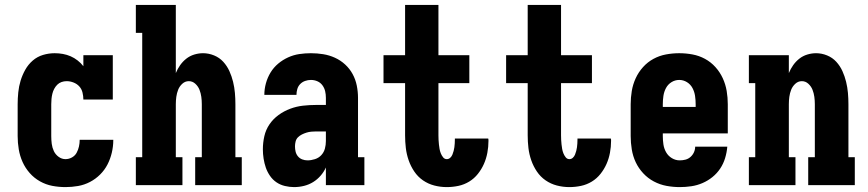

<svg xmlns="http://www.w3.org/2000/svg" viewBox="-20 -755 3540 783"><path d="M247 8Q220 8 193.5 3Q167 -2 143 -15.5Q119 -29 101 -49.5Q83 -70 72 -94.5Q61 -119 56.5 -146Q52 -173 52 -200V-330Q52 -354 54.5 -378.5Q57 -403 64 -426Q71 -449 83 -470.5Q95 -492 113.5 -508Q132 -524 155.5 -531Q179 -538 203 -538Q220 -538 236.5 -535Q253 -532 268 -525.5Q283 -519 296.5 -508.5Q310 -498 320 -485V-530H440V-349H320Q320 -363 316.5 -377.5Q313 -392 303.5 -402.5Q294 -413 280 -418.5Q266 -424 252 -424Q241 -424 231 -420.5Q221 -417 213.5 -409.5Q206 -402 201 -392.5Q196 -383 193.5 -372.5Q191 -362 190 -351.5Q189 -341 189 -330V-200Q189 -184 191 -168.5Q193 -153 199.5 -139Q206 -125 219 -115.5Q232 -106 247 -106Q261 -106 273.5 -113Q286 -120 292.5 -132Q299 -144 302 -157.5Q305 -171 305 -185Q305 -185 305 -185Q305 -185 305 -185H442Q442 -185 442 -184.5Q442 -184 442 -184Q442 -158 436 -132.5Q430 -107 418.5 -84.5Q407 -62 388.5 -43.5Q370 -25 347 -13Q324 -1 298.5 3.5Q273 8 247 8Z M534 0V-114H560V-621H534V-735H697V-457Q704 -474 714.5 -489Q725 -504 739.5 -515.5Q754 -527 772 -532.5Q790 -538 808 -538Q831 -538 853 -529Q875 -520 890.5 -503Q906 -486 915.5 -465Q925 -444 930.5 -421.5Q936 -399 938 -376Q940 -353 940 -330V-114H966V0H776V-114H803V-330Q803 -345 801 -360Q799 -375 793.5 -389Q788 -403 776.5 -413.5Q765 -424 750 -424Q735 -424 723.5 -413.5Q712 -403 706.5 -389Q701 -375 699 -360Q697 -345 697 -330V-114H724V0Z M1179 8Q1161 8 1142 3.5Q1123 -1 1107.5 -11.5Q1092 -22 1081 -38Q1070 -54 1064 -71.5Q1058 -89 1055 -108Q1052 -127 1052 -146Q1052 -173 1058 -199.5Q1064 -226 1079 -248Q1094 -270 1116 -286Q1138 -302 1163.5 -311.5Q1189 -321 1215.5 -324Q1242 -327 1269 -327H1309V-356Q1309 -370 1306 -383Q1303 -396 1295 -407Q1287 -418 1274.5 -423.5Q1262 -429 1248 -429Q1236 -429 1224.5 -425Q1213 -421 1204.5 -412.5Q1196 -404 1192.5 -392Q1189 -380 1189 -368H1058Q1058 -392 1064.5 -415.5Q1071 -439 1083.5 -459.5Q1096 -480 1114.5 -495.5Q1133 -511 1155 -521Q1177 -531 1200.5 -534.5Q1224 -538 1248 -538Q1273 -538 1298 -534Q1323 -530 1346 -519.5Q1369 -509 1387.5 -492Q1406 -475 1418 -453Q1430 -431 1435 -406Q1440 -381 1440 -356V-114H1466V0H1309V-72Q1301 -54 1287.5 -38.5Q1274 -23 1257 -12.5Q1240 -2 1220 3Q1200 8 1179 8ZM1234 -101Q1249 -101 1264.5 -106Q1280 -111 1290.5 -122.5Q1301 -134 1305 -149Q1309 -164 1309 -180V-219H1269Q1259 -219 1249 -218Q1239 -217 1229.5 -214Q1220 -211 1211 -206.5Q1202 -202 1195 -195Q1188 -188 1185.5 -178Q1183 -168 1183 -158Q1183 -147 1185.5 -136.5Q1188 -126 1195 -117.5Q1202 -109 1212.5 -105Q1223 -101 1234 -101Z M1802 8Q1776 8 1751 1.5Q1726 -5 1705 -19.5Q1684 -34 1669.5 -55.5Q1655 -77 1646.5 -101.5Q1638 -126 1635 -151.5Q1632 -177 1632 -203V-416H1544V-530H1632V-735H1768V-530H1894V-416H1768V-203Q1768 -194 1768.5 -184.5Q1769 -175 1770 -166Q1771 -157 1772.5 -148Q1774 -139 1777.5 -130Q1781 -121 1787 -113.5Q1793 -106 1802 -106Q1810 -106 1816 -111.5Q1822 -117 1825 -124.5Q1828 -132 1830 -139.5Q1832 -147 1833 -154.5Q1834 -162 1834.5 -170Q1835 -178 1835 -186Q1835 -187 1835 -188Q1835 -189 1835 -190H1971Q1972 -188 1972 -185Q1972 -182 1972 -180Q1972 -156 1967.5 -132Q1963 -108 1953.5 -86.5Q1944 -65 1929 -46Q1914 -27 1893.5 -14.5Q1873 -2 1849.5 3Q1826 8 1802 8Z M2302 8Q2276 8 2251 1.5Q2226 -5 2205 -19.5Q2184 -34 2169.5 -55.5Q2155 -77 2146.5 -101.5Q2138 -126 2135 -151.5Q2132 -177 2132 -203V-416H2044V-530H2132V-735H2268V-530H2394V-416H2268V-203Q2268 -194 2268.5 -184.5Q2269 -175 2270 -166Q2271 -157 2272.5 -148Q2274 -139 2277.5 -130Q2281 -121 2287 -113.5Q2293 -106 2302 -106Q2310 -106 2316 -111.5Q2322 -117 2325 -124.5Q2328 -132 2330 -139.5Q2332 -147 2333 -154.5Q2334 -162 2334.5 -170Q2335 -178 2335 -186Q2335 -187 2335 -188Q2335 -189 2335 -190H2471Q2472 -188 2472 -185Q2472 -182 2472 -180Q2472 -156 2467.5 -132Q2463 -108 2453.5 -86.5Q2444 -65 2429 -46Q2414 -27 2393.5 -14.5Q2373 -2 2349.5 3Q2326 8 2302 8Z M2752 8Q2725 8 2698 3Q2671 -2 2646.5 -15Q2622 -28 2603 -48.5Q2584 -69 2572.5 -93.5Q2561 -118 2556.5 -145.5Q2552 -173 2552 -200V-330Q2552 -357 2556.5 -384Q2561 -411 2572.5 -436Q2584 -461 2602.5 -481.5Q2621 -502 2645 -515Q2669 -528 2696 -533Q2723 -538 2750 -538Q2777 -538 2804 -533Q2831 -528 2855 -515Q2879 -502 2897.5 -481.5Q2916 -461 2927.5 -436Q2939 -411 2943.5 -384Q2948 -357 2948 -330V-211H2683V-200Q2683 -183 2685.5 -166Q2688 -149 2696.5 -134Q2705 -119 2720 -110Q2735 -101 2752 -101Q2764 -101 2775.5 -104Q2787 -107 2796 -115Q2805 -123 2810 -134Q2815 -145 2815 -157H2946Q2944 -133 2937 -110Q2930 -87 2917 -67.5Q2904 -48 2885.5 -33Q2867 -18 2845 -8.5Q2823 1 2799.5 4.5Q2776 8 2752 8ZM2817 -319V-330Q2817 -347 2814.5 -364Q2812 -381 2804 -396Q2796 -411 2781.5 -420Q2767 -429 2750 -429Q2733 -429 2718.5 -420Q2704 -411 2696 -396Q2688 -381 2685.5 -364Q2683 -347 2683 -330V-319Z M3034 0V-114H3060V-416H3034V-530H3197V-457Q3204 -474 3214.5 -489Q3225 -504 3239.5 -515.5Q3254 -527 3272 -532.5Q3290 -538 3308 -538Q3331 -538 3353 -529Q3375 -520 3390.5 -503Q3406 -486 3415.5 -465Q3425 -444 3430.5 -421.5Q3436 -399 3438 -376Q3440 -353 3440 -330V-114H3466V0H3276V-114H3303V-330Q3303 -345 3301 -360Q3299 -375 3293.5 -389Q3288 -403 3276.5 -413.5Q3265 -424 3250 -424Q3235 -424 3223.5 -413.5Q3212 -403 3206.5 -389Q3201 -375 3199 -360Q3197 -345 3197 -330V-114H3224V0Z"/></svg>

Font: Iosevka Slab Heavy
Style: Regular
Weight: 900
Monospace: yes
Designer: Belleve Invis
Foundry: Belleve Invis
Version: Version 11.1.0; ttfautohint (v1.8.3)